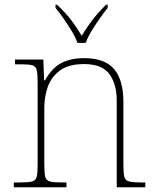

<svg xmlns="http://www.w3.org/2000/svg" viewBox="-20 -786 657 806"><path d="M38 0V-20H61Q98 -20 114 -24Q130 -28 134 -43.5Q138 -59 138 -94V-442Q138 -477 134 -492.5Q130 -508 115.5 -512Q101 -516 71 -516H43V-536H162L165 -449H169Q199 -502 238.5 -522Q278 -542 333 -542Q419 -542 458.5 -496.5Q498 -451 498 -357V-94Q498 -59 502 -43.5Q506 -28 522.5 -24Q539 -20 575 -20H590V0H470V-365Q470 -432 439.5 -474.5Q409 -517 333 -517Q268 -517 231.5 -490Q195 -463 180.5 -421Q166 -379 166 -334V-94Q166 -59 170 -43.5Q174 -28 190.5 -24Q207 -20 243 -20H259V0ZM305 -606Q297 -629 281 -655.5Q265 -682 247 -708Q229 -734 213 -753V-766H220Q258 -729 279.5 -701Q301 -673 323 -636Q346 -673 367 -701Q388 -729 425 -766H432V-753Q417 -734 398.5 -708Q380 -682 364 -655.5Q348 -629 340 -606Z"/></svg>

Font: Noto Serif Thin
Style: Regular
Weight: 100
Designer: Monotype Design Team
Foundry: Monotype Imaging Inc.
Version: Version 2.015